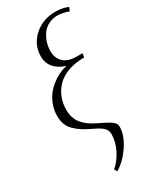

<svg xmlns="http://www.w3.org/2000/svg" viewBox="-259 -817 972 1190"><g transform="rotate(-30 227.0 -221.5)"><path d="M50.8 -178.2Q50.8 -224.6 68.1 -266.6Q85.4 -308.6 114.5 -339.1Q143.6 -369.6 180.2 -390.9Q216.8 -412.1 256.8 -420.9Q205.1 -436 176.5 -469.5Q147.9 -502.9 147.9 -548.8Q147.9 -631.8 210 -689Q272 -746.1 367.2 -746.1Q411.1 -746.1 454.1 -729L442.9 -703.1Q399.9 -719.2 362.8 -719.2Q327.1 -719.2 298.3 -704.1Q269.5 -689 252 -664.1Q234.4 -639.2 225.1 -609.4Q215.8 -579.6 215.8 -547.9Q215.8 -499.5 246.8 -469.2Q277.8 -439 337.9 -439H381.8L377.9 -411.1Q312.5 -411.1 261.7 -392.6Q210.9 -374 180.4 -342Q149.9 -310.1 134.5 -270.3Q119.1 -230.5 119.1 -185.1Q119.1 -125.5 150.1 -86.7Q181.2 -47.9 236.8 -21Q309.6 13.7 331.8 30.5Q354 47.4 354 69.8Q354 129.9 309.1 197.8Q264.2 265.6 203.1 303.2L190.9 283.2Q228.5 252.4 257.8 197.3Q287.1 142.1 287.1 83Q287.1 60.5 271.7 42.7Q256.3 24.9 214.8 4.9Q171.4 -15.6 143.6 -32.7Q115.7 -49.8 93.5 -71.5Q71.3 -93.3 61.3 -119.1Q51.3 -145 50.8 -178.2Z"/></g></svg>

Font: Dihjauti S
Style: Italic
Weight: 400
Italic angle: -9°
Designer: T. Christopher White
Version: Version 3.0.0